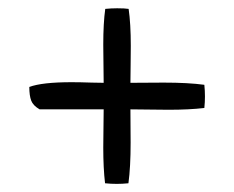

<svg xmlns="http://www.w3.org/2000/svg" viewBox="-20 -516 577 473"><path d="M206.1 -312.5 235.4 -312Q235.4 -342.3 234.9 -357.9L234.4 -405.8Q234.4 -459 239.3 -494.1Q253.9 -495.6 268.6 -495.6Q287.6 -495.6 296.9 -494.1Q302.2 -457.5 302.2 -402.8L301.8 -356.4Q301.3 -341.3 301.3 -312L383.3 -312.5Q443.4 -312.5 483.4 -307.1Q484.9 -292.5 484.9 -278.3Q484.9 -264.2 483.4 -250Q446.3 -245.6 395.5 -245.6L347.2 -246.1Q331.5 -246.6 301.3 -246.6L301.8 -164.6Q301.8 -104.5 296.4 -64.5Q281.7 -63 267.6 -63Q253.4 -63 238.8 -64.5Q234.4 -101.6 234.4 -152.3L234.9 -200.7Q235.4 -216.3 235.4 -246.6H77.6Q61.5 -255.9 56.9 -268.1Q52.2 -280.3 52.2 -301.8Q83.5 -313.5 156.7 -313.5Q176.8 -313.5 206.1 -312.5Z"/></svg>

Font: Radley
Style: Regular
Weight: 400
Designer: Vernon Adams
Foundry: Vernon Adams
Version: Version 1.003; ttfautohint (v1.6)